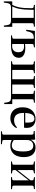

<svg xmlns="http://www.w3.org/2000/svg" viewBox="1649 -2216 783 4121"><g transform="rotate(90 2040.5 -155.5)"><path d="M529 155 521 93Q516 57 505 36.5Q494 16 471 8Q448 0 404 0H157Q114 0 91.5 8.5Q69 17 59 37.5Q49 58 44 93L36 154L10 155V-27H85Q117 -90 132 -153.5Q147 -217 151.5 -285.5Q156 -354 156 -432Q156 -460 151 -471Q146 -482 130 -485L84 -492L86 -513H552V-492L508 -486Q489 -484 483.5 -476Q478 -468 478 -446V-27H556L555 150ZM119 -27H364V-487H191Q191 -453 190 -419Q189 -385 187.5 -351.5Q186 -318 183.5 -285Q181 -252 176 -221Q171 -180 163.5 -150Q156 -120 145.5 -91.5Q135 -63 119 -27Z M740 0V-21L786 -28Q801 -30 806 -39.5Q811 -49 811 -75V-488H786Q747 -488 723 -477Q699 -466 685 -443Q671 -420 661 -384L645 -324L618 -330L645 -513H998V-493L950 -486Q935 -484 930 -474.5Q925 -465 925 -441V-301Q945 -304 967.5 -305.5Q990 -307 1015 -307Q1075 -307 1121 -292Q1167 -277 1193.5 -245.5Q1220 -214 1220 -167Q1220 -110 1189 -73Q1158 -36 1101 -18Q1044 0 965 0ZM970 -24Q1028 -24 1064.5 -57.5Q1101 -91 1101 -159Q1101 -222 1068 -251Q1035 -280 981 -280Q965 -280 951 -279Q937 -278 925 -276V-27Q935 -26 946 -25Q957 -24 970 -24Z M2187 148 2179 93Q2173 56 2162 36Q2151 16 2129 8Q2107 0 2067 0H1295V-22L1340 -28Q1356 -30 1361.5 -39.5Q1367 -49 1367 -73V-439Q1367 -465 1362 -474.5Q1357 -484 1341 -486L1295 -492L1297 -513H1552V-493L1505 -485Q1490 -483 1485.5 -474Q1481 -465 1481 -441V-27H1682V-445Q1682 -468 1676.5 -476.5Q1671 -485 1654 -487L1612 -493L1614 -513H1867V-492L1825 -487Q1807 -485 1801 -476.5Q1795 -468 1795 -444V-27H1996V-445Q1996 -468 1991 -476.5Q1986 -485 1968 -487L1927 -493L1928 -513H2184V-492L2140 -487Q2122 -485 2116 -476.5Q2110 -468 2110 -444V-27H2213V143Z M2519 14Q2447 14 2394 -16.5Q2341 -47 2312 -105Q2283 -163 2283 -246Q2283 -336 2315 -398.5Q2347 -461 2403.5 -494Q2460 -527 2534 -527Q2593 -527 2635.5 -505Q2678 -483 2701.5 -441.5Q2725 -400 2725 -345Q2725 -328 2724 -312Q2723 -296 2720 -280H2404Q2402 -206 2421 -158.5Q2440 -111 2475.5 -88.5Q2511 -66 2558 -66Q2600 -66 2637.5 -79.5Q2675 -93 2714 -129L2729 -114Q2692 -49 2639 -17.5Q2586 14 2519 14ZM2404 -306H2610Q2611 -317 2611.5 -329.5Q2612 -342 2612 -356Q2612 -436 2591 -469Q2570 -502 2525 -502Q2490 -502 2464.5 -483Q2439 -464 2424 -421Q2409 -378 2404 -306Z M2799 216V194L2844 189Q2859 187 2865 178.5Q2871 170 2871 143V-422Q2871 -459 2864 -471Q2857 -483 2835 -484L2790 -489L2793 -509L2971 -519L2978 -513L2980 -430H2982Q3000 -464 3024.5 -485.5Q3049 -507 3079.5 -517Q3110 -527 3145 -527Q3209 -527 3255.5 -499Q3302 -471 3327 -414.5Q3352 -358 3352 -272Q3352 -186 3324 -121.5Q3296 -57 3241 -21.5Q3186 14 3106 14Q3075 14 3041.5 5.5Q3008 -3 2985 -17V142Q2985 167 2990.5 176.5Q2996 186 3017 188L3075 195V216ZM3101 -17Q3142 -17 3171 -39.5Q3200 -62 3215.5 -115.5Q3231 -169 3231 -262Q3231 -341 3216.5 -388.5Q3202 -436 3174.5 -457Q3147 -478 3108 -478Q3070 -478 3042.5 -462Q3015 -446 3000 -416.5Q2985 -387 2985 -345V-62Q3004 -44 3035.5 -30.5Q3067 -17 3101 -17Z M3445 0V-21L3491 -28Q3506 -30 3511 -39.5Q3516 -49 3516 -75V-439Q3516 -465 3511 -474.5Q3506 -484 3491 -486L3445 -492L3446 -513H3702V-493L3655 -485Q3640 -483 3635 -474Q3630 -465 3630 -441V-138L3851 -420V-445Q3851 -468 3845.5 -476.5Q3840 -485 3823 -487L3781 -493L3783 -513H4038V-492L3994 -487Q3976 -485 3970 -476.5Q3964 -468 3964 -444V-69Q3964 -46 3970 -37.5Q3976 -29 3994 -27L4039 -21V0H3782V-21L3822 -26Q3840 -28 3845.5 -37Q3851 -46 3851 -69V-380L3630 -98V-71Q3630 -48 3635 -39Q3640 -30 3655 -28L3702 -21V0Z"/></g></svg>

Font: Literata 60pt Medium
Style: Regular
Weight: 500
Designer: Latin by Veronika Burian and Jose Scaglione. Greek by Irene Vlachou. Cyrillic by Vera Evstafieva.
Foundry: TypeTogether
Version: Version 3.103;gftools[0.9.29]